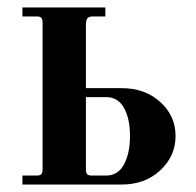

<svg xmlns="http://www.w3.org/2000/svg" viewBox="-20 -494 526 514"><path d="M40 0V-24H78Q87 -24 90.5 -27.5Q94 -31 94 -40V-434Q94 -443 90.5 -446.5Q87 -450 78 -450H40V-474H262V-450H228Q218 -450 214 -445Q210 -440 210 -427V-258H306Q368 -258 409 -221Q450 -184 450 -130Q450 -76 409 -38Q368 0 306 0ZM210 -40Q210 -31 213.5 -27.5Q217 -24 226 -24H264Q296 -24 312 -54Q328 -84 328 -130Q328 -176 312 -205Q296 -234 264 -234H210Z"/></svg>

Font: Old Standard TT
Style: Bold
Weight: 700
Designer: Alexey Kryukov <alexios@thessalonica.org.ru>
Version: Version 2.2